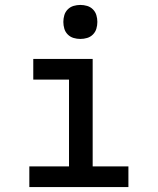

<svg xmlns="http://www.w3.org/2000/svg" viewBox="-20 -759 640 779"><path d="M99 0V-84H260V-436H115V-520H356V-84H501V0ZM306 -601Q292 -601 278.5 -605Q265 -609 255 -619Q245 -629 241 -642.5Q237 -656 237 -670Q237 -684 241 -697.5Q245 -711 255 -721Q265 -731 278.5 -735Q292 -739 306 -739Q320 -739 333.5 -735Q347 -731 357 -721Q367 -711 371 -697.5Q375 -684 375 -670Q375 -656 371 -642.5Q367 -629 357 -619Q347 -609 333.5 -605Q320 -601 306 -601Z"/></svg>

Font: Iosevka Medium Extended
Style: Regular
Weight: 500
Width: 7
Monospace: yes
Designer: Belleve Invis
Foundry: Belleve Invis
Version: Version 32.5.0; ttfautohint (v1.8.4)